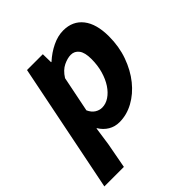

<svg xmlns="http://www.w3.org/2000/svg" viewBox="-212 -639 953 953"><g transform="rotate(-45 265.0 -162.0)"><path d="M153 -47 139 50 114 184H-23L114 -496H225L226 -439H229Q263 -470 302.5 -489Q342 -508 380 -508Q446 -508 483 -461Q520 -414 520 -326Q520 -255 498 -193.5Q476 -132 439 -86Q402 -40 354.5 -14Q307 12 256 12Q224 12 198 -3.5Q172 -19 155 -47ZM321 -396Q298 -396 269.5 -382.5Q241 -369 219 -334L181 -146Q192 -122 209.5 -111Q227 -100 246 -100Q272 -100 296 -116Q320 -132 338.5 -160Q357 -188 368 -226Q379 -264 379 -309Q379 -354 363 -375Q347 -396 321 -396Z"/></g></svg>

Font: TypoPRO Source Sans Pro
Style: Bold Italic
Weight: 700
Italic angle: -11°
Designer: Paul D. Hunt
Foundry: Adobe Systems Incorporated
Version: Version 1.075;PS 2.000;hotconv 1.0.86;makeotf.lib2.5.63406